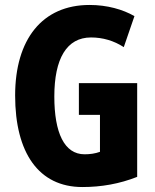

<svg xmlns="http://www.w3.org/2000/svg" viewBox="-20 -744 623 774"><path d="M298 -409V-281H383V-132C364 -125 343 -122 321 -122C239 -122 199 -209 199 -355C199 -508 249 -593 347 -593C394 -593 439 -580 479 -554L522 -679C475 -706 412 -724 341 -724C150 -724 41 -585 41 -359C41 -128 136 10 312 10C389 10 462 -3 533 -31V-409Z"/></svg>

Font: Noto Sans Armenian ExtraCondensed ExtraBold
Style: Regular
Weight: 800
Width: 2
Designer: Monotype Design Team
Foundry: Monotype Imaging Inc.
Version: Version 2.008